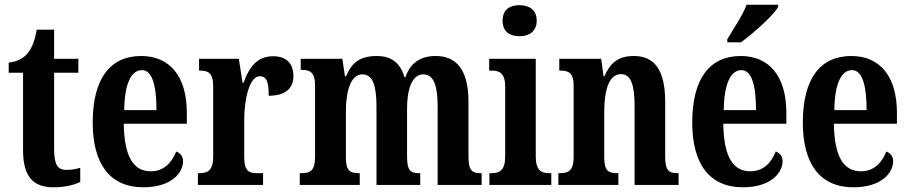

<svg xmlns="http://www.w3.org/2000/svg" viewBox="-20 -786 3865 816"><path d="M207 10C263 10 302 -3 321 -13V-73C303 -67 283 -64 261 -64C222 -64 210 -91 210 -155V-477H313V-536H210V-660H136C128 -611 115 -583 100 -563C84 -542 58 -524 17 -520V-477H78V-147C78 -31 125 10 207 10Z M589 10C709 10 758 -52 758 -101C758 -123 745 -136 729 -142C710 -95 677 -58 621 -58C547 -58 508 -120 506 -260H774V-306C774 -464 700 -548 580 -548C449 -548 374 -453 374 -265C374 -91 446 10 589 10ZM645 -318H508C509 -428 537 -488 583 -488C627 -488 645 -423 645 -318Z M821 0H1098V-50H1072C1040 -50 1018 -58 1018 -117V-277C1018 -364 1040 -462 1084 -462C1115 -462 1122 -434 1122 -379C1188 -379 1227 -407 1227 -462C1227 -512 1201 -547 1141 -547C1076 -547 1040 -505 1015 -434H1011L995 -536H826V-486H829C865 -486 886 -477 886 -418V-122C886 -59 862 -50 825 -50H821Z M1254 0H1509V-50H1506C1470 -50 1450 -58 1450 -116V-312C1450 -395 1469 -470 1520 -470C1565 -470 1580 -420 1580 -334V0H1766V-50H1762C1726 -50 1710 -59 1710 -121V-325C1710 -402 1729 -470 1779 -470C1824 -470 1840 -420 1840 -334V0H2027V-50H2024C1988 -50 1971 -59 1971 -121V-354C1971 -489 1920 -548 1832 -548C1767 -548 1724 -519 1703 -458H1699C1680 -523 1639 -548 1581 -548C1510 -548 1474 -519 1451 -462H1446L1435 -536H1258V-489H1261C1297 -489 1319 -480 1319 -422V-119C1319 -59 1297 -50 1261 -50H1254Z M2188 -632C2228 -632 2261 -652 2261 -698C2261 -745 2228 -764 2188 -764C2146 -764 2116 -745 2116 -698C2116 -652 2146 -632 2188 -632ZM2060 0H2323V-50H2314C2279 -50 2257 -63 2257 -122V-536H2059V-486H2071C2104 -486 2127 -473 2127 -418V-121C2127 -63 2104 -50 2069 -50H2060Z M2353 0H2608V-50H2604C2568 -50 2548 -58 2548 -116V-312C2548 -394 2565 -471 2619 -471C2664 -471 2677 -419 2677 -334V0H2864V-50H2860C2824 -50 2807 -59 2807 -121V-354C2807 -489 2761 -548 2674 -548C2607 -548 2573 -518 2549 -462H2545L2535 -536H2357V-486H2361C2396 -486 2418 -477 2418 -421V-119C2418 -59 2395 -50 2358 -50H2353Z M3071 -619V-606H3129C3184 -646 3267 -721 3287 -756V-766H3153C3137 -721 3097 -664 3071 -619ZM3137 10C3257 10 3306 -52 3306 -101C3306 -123 3293 -136 3277 -142C3258 -95 3225 -58 3169 -58C3095 -58 3056 -120 3054 -260H3322V-306C3322 -464 3248 -548 3128 -548C2997 -548 2922 -453 2922 -265C2922 -91 2994 10 3137 10ZM3193 -318H3056C3057 -428 3085 -488 3131 -488C3175 -488 3193 -423 3193 -318Z M3607 10C3727 10 3776 -52 3776 -101C3776 -123 3763 -136 3747 -142C3728 -95 3695 -58 3639 -58C3565 -58 3526 -120 3524 -260H3792V-306C3792 -464 3718 -548 3598 -548C3467 -548 3392 -453 3392 -265C3392 -91 3464 10 3607 10ZM3663 -318H3526C3527 -428 3555 -488 3601 -488C3645 -488 3663 -423 3663 -318Z"/></svg>

Font: Noto Serif Khmer ExtraCondensed
Style: Bold
Weight: 700
Width: 2
Designer: Danh Hong and the Monotype Design Team
Foundry: Monotype Imaging Inc.
Version: Version 2.004